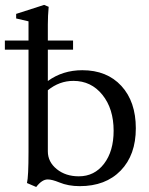

<svg xmlns="http://www.w3.org/2000/svg" viewBox="-33 -746 608 781"><path d="M114.3 14.6 76.7 -1.5Q83 -26.9 83 -128.9V-543.9H-13.2V-581.1H83V-659.2L32.7 -670.9V-689.5L146.5 -726.1L165 -718.3Q161.6 -681.6 161.6 -646V-581.1H264.2V-543.9H161.6V-416.5Q222.2 -460.4 301.8 -460.4Q401.9 -460.4 460.7 -396.5Q519.5 -332.5 519.5 -224.1Q519.5 -115.7 458 -52.2Q396.5 11.2 291.5 11.2Q244.6 11.2 208.5 -3.9Q178.7 -16.1 161.1 -16.1Q137.7 -16.1 114.3 14.6ZM161.6 -130.4Q161.6 -87.4 197.8 -58.1Q233.9 -28.8 287.6 -28.8Q351.1 -28.8 390.1 -79.8Q429.2 -130.9 429.2 -213.9Q429.2 -303.7 383.5 -360.4Q337.9 -417 265.6 -417Q208.5 -417 161.6 -378.9Z"/></svg>

Font: Elstob 8pt
Style: Regular
Weight: 400
Designer: Peter S. Baker
Version: Version 1.015